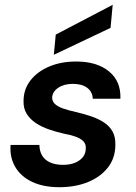

<svg xmlns="http://www.w3.org/2000/svg" viewBox="-20 -767 566 799"><path d="M227 12Q160 12 113 -10.5Q66 -33 43 -73Q20 -113 24 -164H144Q144 -141 154 -122Q164 -103 186.5 -92Q209 -81 242 -81Q272 -81 293 -90Q314 -99 325.5 -114Q337 -129 337 -150Q338 -168 326.5 -179.5Q315 -191 294 -198.5Q273 -206 245 -211Q214 -218 183.5 -228.5Q153 -239 129 -255Q105 -271 91 -293.5Q77 -316 78 -347Q78 -395 106.5 -432Q135 -469 184.5 -490Q234 -511 297 -511Q384 -511 434 -469.5Q484 -428 481 -356H366Q365 -385 343 -401.5Q321 -418 283 -418Q246 -418 222 -401.5Q198 -385 197 -361Q197 -345 209 -334Q221 -323 242.5 -315.5Q264 -308 295 -301Q330 -293 360.5 -282.5Q391 -272 414 -256.5Q437 -241 449 -218.5Q461 -196 460 -164Q460 -110 429.5 -70.5Q399 -31 346.5 -9.5Q294 12 227 12ZM204 -539 212 -623 449 -747 440 -651Z"/></svg>

Font: DM Sans 20pt SemiBold
Style: Italic
Weight: 600
Italic angle: -10°
Version: Version 4.004;gftools[0.9.30]